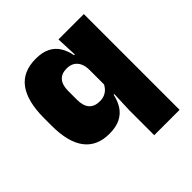

<svg xmlns="http://www.w3.org/2000/svg" viewBox="-183 -637 942 942"><g transform="rotate(-45 288.0 -166.0)"><path d="M203.5 12Q118.5 12 74.8 -45.2Q31 -102.5 31 -217V-269.5Q31 -386 74.8 -445.2Q118.5 -504.5 208.5 -504.5Q253.5 -504.5 283 -489.5Q312.5 -474.5 329.5 -447.5Q346.5 -420.5 353.5 -383.5H399L356 -281Q355.5 -307 346.8 -325.2Q338 -343.5 321.8 -353.5Q305.5 -363.5 281.5 -363.5Q246 -363.5 227.5 -342.5Q209 -321.5 209 -279.5V-219Q209 -176.5 227.8 -155.2Q246.5 -134 284 -134Q302.5 -134 317.2 -140.5Q332 -147 342.5 -158.5Q353 -170 359 -185L402.5 -109H353.5Q346.5 -75 329.5 -47.5Q312.5 -20 282 -4Q251.5 12 203.5 12ZM354 172V0L359 -128.5L356 -153V-350L359 -372.5L354 -492.5H530V172Z"/></g></svg>

Font: Anek Gujarati ExtraBold
Style: Regular
Weight: 800
Version: Version 1.003